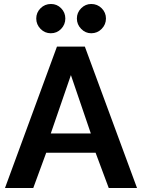

<svg xmlns="http://www.w3.org/2000/svg" viewBox="-20 -944 713 964"><path d="M266 -710H406L668 0H526L460 -177H212L147 0H5ZM436 -274 336 -567 235 -274ZM162 -851Q162 -881 183.5 -902.5Q205 -924 236 -924Q266 -924 287 -902.5Q308 -881 308 -851Q308 -821 287 -799Q266 -777 235 -777Q205 -777 183.5 -799Q162 -821 162 -851ZM366 -851Q366 -881 387.5 -902.5Q409 -924 438 -924Q469 -924 490.5 -902.5Q512 -881 512 -851Q512 -821 490.5 -799Q469 -777 438 -777Q409 -777 387.5 -799Q366 -821 366 -851Z"/></svg>

Font: Rising Sun
Style: Bold
Weight: 700
Designer: Matt McInerney, Pablo Impallari, Rodrigo Fuenzalida (Raleway font), Stephen Hutchings (Greek), Cristiano Sobral (main ch
Foundry: The Rising Sun Project Authors
Version: Version 4.327; ttfautohint (v1.8.4.7-5d5b-dirty)